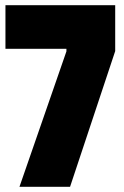

<svg xmlns="http://www.w3.org/2000/svg" viewBox="-20 -720 479 740"><path d="M424 -523 250 0H55L236 -522V-532H1V-700H424Z"/></svg>

Font: Phudu ExtraBold
Style: Regular
Weight: 800
Version: Version 1.005;gftools[0.9.23]